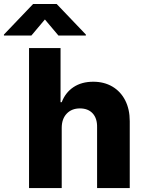

<svg xmlns="http://www.w3.org/2000/svg" viewBox="-94 -950 727 970"><path d="M217.8 0H52.7V-707H211.9V-433.6H217.8Q236.3 -482.4 277.3 -509.8Q318.4 -537.1 377 -537.1Q432.1 -537.1 473.9 -512.5Q515.6 -487.8 538.6 -442.9Q561.5 -397.9 561.5 -337.9V0H396.5V-306.6Q397.5 -351.6 374.3 -377Q351.1 -402.3 309.6 -402.3Q268.1 -402.3 242.9 -375.7Q217.8 -349.1 217.8 -303.7ZM132.8 -851.6 64.5 -770.5H-74.2V-775.4L73.2 -929.7H192.4L339.8 -775.4V-770.5H201.2Z"/></svg>

Font: Pretendard JP ExtraBold
Style: Regular
Weight: 800
Designer: Base glyphs from Inter by Rasmus Andersson; Hangeul glyphs from Noto Sans CJK(Source Han Sans) by Jang Soo-young and Kan
Foundry: Kil Hyung-jin
Version: Version 1.309